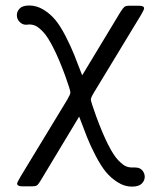

<svg xmlns="http://www.w3.org/2000/svg" viewBox="-20 -485 596 706"><path d="M87.9 -464.8Q114.7 -464.8 139.9 -449.5Q165 -434.1 183.6 -411.6Q202.1 -389.2 221.2 -352.1Q240.2 -314.9 252.7 -283.9Q265.1 -252.9 282.2 -208L422.9 -440.9Q432.6 -456.1 437.7 -460Q442.9 -463.9 455.1 -463.9H490.2Q510.3 -463.9 509.8 -454.1Q509.8 -449.2 498 -429.2L326.2 -146Q314 -126 314 -118.9Q314 -111.8 334 -56.2Q356.9 5.9 377.4 46.4Q397.9 86.9 414.6 104Q431.2 121.1 442.1 126Q453.1 130.9 465.8 130.9H477.1Q494.1 130.9 503.2 141.4Q512.2 151.9 512.2 165Q512.2 179.2 501.2 190.2Q490.2 201.2 464.8 201.2Q438 201.2 413.1 185.5Q388.2 169.9 369.6 147.5Q351.1 125 331.5 87.4Q312 49.8 300 19.3Q288.1 -11.2 271 -56.2L129.9 178.2Q121.1 193.4 115.5 196.8Q109.9 200.2 98.1 200.2H63Q43 200.2 43 189.9Q43 186 55.2 165L227.1 -118.2Q239.3 -139.2 238.8 -145Q238.8 -153.8 219.2 -208Q196.3 -270 175.5 -310.5Q154.8 -351.1 138.4 -367.9Q122.1 -384.8 111.1 -389.9Q100.1 -395 86.9 -395Q85 -395 81.5 -394.5Q78.1 -394 76.2 -394Q62 -394 52 -404.5Q42 -415 42 -429Q42 -442.9 52.5 -453.9Q63 -464.8 87.9 -464.8Z"/></svg>

Font: CMU Concrete
Style: Roman
Weight: 500
Version: Version 0.7.0